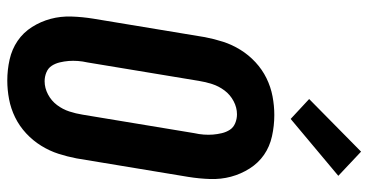

<svg xmlns="http://www.w3.org/2000/svg" viewBox="-268 -760 1035 540"><g transform="rotate(90 250.0 -489.5)"><path d="M206 8Q176 8 147 1.5Q118 -5 94.5 -21Q71 -37 55.5 -61.5Q40 -86 32.5 -114Q25 -142 26 -172.5Q27 -203 32 -234L84 -548Q89 -574 97 -599Q105 -624 119.5 -647.5Q134 -671 154.5 -690Q175 -709 199.5 -721Q224 -733 250.5 -738Q277 -743 303 -743Q333 -743 362.5 -736.5Q392 -730 415 -714Q438 -698 453.5 -673.5Q469 -649 476.5 -621Q484 -593 483 -562.5Q482 -532 477 -501L425 -187Q420 -161 412 -136Q404 -111 389.5 -87.5Q375 -64 354.5 -45Q334 -26 309.5 -14Q285 -2 258.5 3Q232 8 206 8ZM208 -97Q227 -97 245 -106.5Q263 -116 275 -132Q287 -148 293 -166.5Q299 -185 302 -204L354 -518Q357 -531 358 -544.5Q359 -558 358 -570.5Q357 -583 354 -595.5Q351 -608 344.5 -618Q338 -628 326 -633Q314 -638 301 -638Q282 -638 264 -628.5Q246 -619 234 -603Q222 -587 216 -568.5Q210 -550 207 -531L155 -217Q152 -204 151 -190.5Q150 -177 151 -164.5Q152 -152 155 -139.5Q158 -127 164.5 -117Q171 -107 183 -102Q195 -97 208 -97ZM314 -789 258 -841 406 -987 474 -923Z"/></g></svg>

Font: Iosevka Curly Extrabold
Style: Italic
Weight: 800
Italic angle: -9°
Monospace: yes
Designer: Belleve Invis
Foundry: Belleve Invis
Version: Version 22.1.2; ttfautohint (v1.8.4)